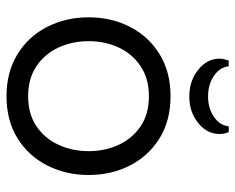

<svg xmlns="http://www.w3.org/2000/svg" viewBox="-88 -644 739 604"><g transform="rotate(90 282.0 -341.5)"><path d="M282 8Q206 8 150 -26.5Q94 -61 64 -120Q34 -179 34 -250Q34 -322 64 -380.5Q94 -439 150 -473.5Q206 -508 282 -508Q359 -508 414.5 -473.5Q470 -439 500 -380.5Q530 -322 530 -250Q530 -179 500 -120Q470 -61 414.5 -26.5Q359 8 282 8ZM282 -60Q338 -60 376.5 -86Q415 -112 435 -155.5Q455 -199 455 -250Q455 -302 435 -345Q415 -388 376.5 -414Q338 -440 282 -440Q227 -440 188 -414Q149 -388 129 -345Q109 -302 109 -250Q109 -199 129 -155.5Q149 -112 188 -86Q227 -60 282 -60ZM283 -567Q234 -567 199 -595Q164 -623 164 -662Q164 -670 166 -677Q168 -684 170 -691H188Q191 -663 218 -644.5Q245 -626 283 -626Q320 -626 347 -644.5Q374 -663 377 -691H395Q401 -678 401 -662Q401 -623 366.5 -595Q332 -567 283 -567Z"/></g></svg>

Font: Questrial
Style: Regular
Weight: 400
Designer: Joe Prince, Laura Meseguer
Foundry: Joe Prince, Laura Meseguer
Version: Version 2.000; ttfautohint (v1.8.3)